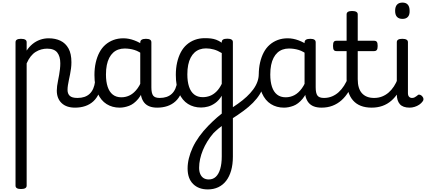

<svg xmlns="http://www.w3.org/2000/svg" viewBox="-20 -815 3293 1484"><path d="M142 646Q121 646 110.5 639.5Q100 633 100 620V-489Q100 -502 110.5 -508.5Q121 -515 142 -515Q164 -515 175 -508.5Q186 -502 186 -489V-424Q205 -453 231 -474.5Q257 -496 289 -507.5Q321 -519 356 -519Q408 -519 447.5 -500Q487 -481 509.5 -440.5Q532 -400 532 -334Q532 -310 529 -286.5Q526 -263 521.5 -240.5Q517 -218 512.5 -197Q508 -176 505 -156.5Q502 -137 502 -120Q502 -91 519 -74.5Q536 -58 579 -58Q593 -58 599.5 -46.5Q606 -35 604.5 -20.5Q603 -6 592 5.5Q581 17 560 17Q493 17 456 -18.5Q419 -54 419 -115Q419 -131 421.5 -150.5Q424 -170 428.5 -191.5Q433 -213 437 -236Q441 -259 443.5 -281.5Q446 -304 446 -326Q446 -379 422.5 -409Q399 -439 344 -439Q322 -439 299.5 -433Q277 -427 256 -414Q235 -401 217.5 -379Q200 -357 186 -325V620Q186 633 175 639.5Q164 646 142 646Z M560 17Q546 17 539.5 5.5Q533 -6 534.5 -20.5Q536 -35 547 -46.5Q558 -58 579 -58Q609 -58 632.5 -66Q656 -74 673 -90Q690 -106 700.5 -130Q711 -154 715 -186Q717 -201 730 -205.5Q743 -210 755.5 -205.5Q768 -201 766 -186Q762 -133 745 -94.5Q728 -56 701 -31.5Q674 -7 638.5 5Q603 17 560 17Z M905 17Q848 17 804 -10.5Q760 -38 735 -94Q710 -150 710 -235Q710 -287 720 -331Q730 -375 748.5 -410Q767 -445 794.5 -469Q822 -493 857 -506Q892 -519 934 -519Q975 -519 1018 -503Q1061 -487 1095 -461V-386Q1055 -418 1018.5 -429Q982 -440 943 -440Q917 -440 894.5 -432Q872 -424 854.5 -408Q837 -392 824.5 -368Q812 -344 805.5 -312Q799 -280 799 -239Q799 -184 812 -144.5Q825 -105 851.5 -84Q878 -63 918 -63Q954 -63 985.5 -79.5Q1017 -96 1043.5 -132.5Q1070 -169 1089 -229L1105 -168Q1082 -91 1048.5 -51Q1015 -11 977.5 3Q940 17 905 17ZM1195 17Q1161 17 1136 7.5Q1111 -2 1095 -21.5Q1079 -41 1071.5 -70.5Q1064 -100 1064 -140V-486Q1064 -501 1075 -508Q1086 -515 1108 -515Q1129 -515 1139.5 -508.5Q1150 -502 1150 -488V-140Q1150 -95 1163.5 -76.5Q1177 -58 1214 -58Q1223 -58 1227.5 -46.5Q1232 -35 1230.5 -20.5Q1229 -6 1220.5 5.5Q1212 17 1195 17Z M1195 17Q1181 17 1174.5 5.5Q1168 -6 1169.5 -20.5Q1171 -35 1182 -46.5Q1193 -58 1214 -58Q1244 -58 1267.5 -66Q1291 -74 1308 -90Q1325 -106 1335.5 -130Q1346 -154 1350 -186Q1352 -201 1365 -205.5Q1378 -210 1390.5 -205.5Q1403 -201 1401 -186Q1397 -133 1380 -94.5Q1363 -56 1336 -31.5Q1309 -7 1273.5 5Q1238 17 1195 17Z M1586 649Q1515 649 1472.5 607Q1430 565 1430 487Q1430 449 1440 408Q1450 367 1469.5 325Q1489 283 1519.5 240.5Q1550 198 1590 157Q1606 141 1623 124.5Q1640 108 1658 92.5Q1676 77 1694 63V-75Q1671 -38 1643.5 -18.5Q1616 1 1588.5 8.5Q1561 16 1534 16Q1477 16 1433 -11.5Q1389 -39 1364 -95Q1339 -151 1339 -236Q1339 -288 1349 -332Q1359 -376 1377.5 -411Q1396 -446 1423.5 -470Q1451 -494 1486 -507Q1521 -520 1563 -520Q1591 -520 1611 -517.5Q1631 -515 1650.5 -508Q1670 -501 1694 -485V-490Q1694 -503 1704.5 -509.5Q1715 -516 1737 -516Q1758 -516 1769 -509.5Q1780 -503 1780 -490V396Q1780 456 1766.5 503Q1753 550 1728 582.5Q1703 615 1667 632Q1631 649 1586 649ZM1594 572Q1626 572 1648 551.5Q1670 531 1682 491Q1694 451 1694 394V159Q1681 168 1670 177.5Q1659 187 1649 196Q1639 205 1630 214Q1603 245 1582.5 278.5Q1562 312 1548 346Q1534 380 1526.5 414.5Q1519 449 1519 482Q1519 510 1528 530.5Q1537 551 1553.5 561.5Q1570 572 1594 572ZM1547 -64Q1576 -64 1602.5 -74Q1629 -84 1652.5 -107Q1676 -130 1694 -167V-405Q1663 -424 1633 -432.5Q1603 -441 1572 -441Q1546 -441 1523.5 -433Q1501 -425 1483.5 -409Q1466 -393 1453.5 -369Q1441 -345 1434.5 -313Q1428 -281 1428 -240Q1428 -185 1441 -145.5Q1454 -106 1480.5 -85Q1507 -64 1547 -64Z M1768 106Q1757 113 1747.5 106Q1738 99 1732 86Q1726 73 1727.5 59.5Q1729 46 1739 40Q1782 13 1819.5 -13.5Q1857 -40 1886.5 -67.5Q1916 -95 1937 -123.5Q1958 -152 1969 -182Q1980 -212 1980 -243Q1980 -257 1992.5 -261.5Q2005 -266 2017.5 -261.5Q2030 -257 2030 -243Q2030 -198 2019.5 -159.5Q2009 -121 1988 -87Q1967 -53 1935.5 -21Q1904 11 1862 42Q1820 73 1768 106Z M2175 17Q2118 17 2074 -10.5Q2030 -38 2005 -94Q1980 -150 1980 -235Q1980 -287 1990 -331Q2000 -375 2018.5 -410Q2037 -445 2064.5 -469Q2092 -493 2127 -506Q2162 -519 2204 -519Q2245 -519 2288 -503Q2331 -487 2365 -461V-386Q2325 -418 2288.5 -429Q2252 -440 2213 -440Q2187 -440 2164.5 -432Q2142 -424 2124.5 -408Q2107 -392 2094.5 -368Q2082 -344 2075.5 -312Q2069 -280 2069 -239Q2069 -184 2082 -144.5Q2095 -105 2121.5 -84Q2148 -63 2188 -63Q2224 -63 2255.5 -79.5Q2287 -96 2313.5 -132.5Q2340 -169 2359 -229L2375 -168Q2352 -91 2318.5 -51Q2285 -11 2247.5 3Q2210 17 2175 17ZM2465 17Q2431 17 2406 7.5Q2381 -2 2365 -21.5Q2349 -41 2341.5 -70.5Q2334 -100 2334 -140V-486Q2334 -501 2345 -508Q2356 -515 2378 -515Q2399 -515 2409.5 -508.5Q2420 -502 2420 -488V-140Q2420 -95 2433.5 -76.5Q2447 -58 2484 -58Q2493 -58 2497.5 -46.5Q2502 -35 2500.5 -20.5Q2499 -6 2490.5 5.5Q2482 17 2465 17Z M2465 17Q2451 17 2444.5 5.5Q2438 -6 2439.5 -20.5Q2441 -35 2452 -46.5Q2463 -58 2484 -58Q2518 -58 2546.5 -70Q2575 -82 2598 -103Q2621 -124 2639.5 -153Q2658 -182 2671 -216Q2677 -231 2689 -229.5Q2701 -228 2709.5 -219Q2718 -210 2715 -199Q2699 -148 2675 -108Q2651 -68 2619.5 -40Q2588 -12 2549.5 2.5Q2511 17 2465 17Z M2853 17Q2805 17 2769 3Q2733 -11 2708.5 -39Q2684 -67 2671.5 -108Q2659 -149 2659 -203V-420H2581Q2566 -420 2560 -429Q2554 -438 2554 -460Q2554 -483 2560 -491.5Q2566 -500 2581 -500H2659V-704Q2659 -717 2669.5 -723.5Q2680 -730 2701 -730Q2723 -730 2734 -723.5Q2745 -717 2745 -704V-500H2871Q2886 -500 2892.5 -491.5Q2899 -483 2899 -460Q2899 -438 2892.5 -429Q2886 -420 2871 -420H2745V-203Q2745 -167 2753 -140Q2761 -113 2777 -95Q2793 -77 2816.5 -67.5Q2840 -58 2871 -58Q2885 -58 2892 -46.5Q2899 -35 2897.5 -20.5Q2896 -6 2885 5.5Q2874 17 2853 17Z M2853 17Q2839 17 2832.5 5.5Q2826 -6 2827.5 -20.5Q2829 -35 2840 -46.5Q2851 -58 2872 -58Q2905 -58 2933 -69Q2961 -80 2984 -100Q3007 -120 3024.5 -147Q3042 -174 3054 -205Q3060 -220 3071.5 -218.5Q3083 -217 3091.5 -207Q3100 -197 3097 -186Q3082 -138 3058.5 -100.5Q3035 -63 3004.5 -36.5Q2974 -10 2936 3.5Q2898 17 2853 17Z M3146 17Q3094 17 3070.5 -10Q3047 -37 3047 -86V-489Q3047 -502 3057.5 -508.5Q3068 -515 3089 -515Q3111 -515 3122 -508.5Q3133 -502 3133 -489V-96Q3133 -76 3142 -67Q3151 -58 3164 -58Q3175 -58 3182.5 -61.5Q3190 -65 3196.5 -70Q3203 -75 3211 -81Q3217 -86 3227.5 -82Q3238 -78 3244 -70Q3252 -61 3253 -51Q3254 -41 3248 -33Q3237 -17 3220.5 -6Q3204 5 3184.5 11Q3165 17 3146 17ZM3091 -669Q3063 -669 3048.5 -684.5Q3034 -700 3034 -731Q3034 -763 3048.5 -779Q3063 -795 3091 -795Q3118 -795 3132 -779Q3146 -763 3146 -731Q3147 -700 3132.5 -684.5Q3118 -669 3091 -669Z"/></svg>

Font: Playwrite BR
Style: Regular
Weight: 400
Designer: Veronika Burian, José Scaglione
Foundry: TypeTogether
Version: Version 1.002